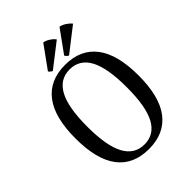

<svg xmlns="http://www.w3.org/2000/svg" viewBox="-254 -1022 1162 1162"><g transform="rotate(-45 327.0 -441.5)"><path d="M57 -347Q57 -527 126 -617Q195 -707 327 -707Q459 -707 528 -617Q597 -527 597 -347Q597 -167 528 -77Q459 13 327 13Q194 13 125.5 -77Q57 -167 57 -347ZM496 -347Q496 -512 454 -590Q412 -668 327 -668Q243 -668 200.5 -590Q158 -512 158 -347Q158 -182 200.5 -104Q243 -26 327 -26Q412 -26 454 -104Q496 -182 496 -347ZM249 -733Q244 -734 236 -741Q228 -748 226 -752L330 -896Q347 -894 368.5 -880.5Q390 -867 401 -851ZM385 -730Q379 -731 372 -738.5Q365 -746 363 -750L467 -894Q485 -891 506 -877.5Q527 -864 538 -849Z"/></g></svg>

Font: Arima Madurai Medium
Style: Regular
Weight: 500
Designer: Joana Correia and Natanael Gama
Foundry: NDISCOVER
Version: Version 1.020